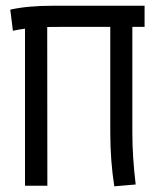

<svg xmlns="http://www.w3.org/2000/svg" viewBox="-20 -653 558 675"><path d="M146.5 0H67.9V-552.2Q48.8 -549.8 25.4 -544.9L16.1 -619.1Q76.2 -632.8 166 -632.8H488.3V-558.6H445.3V-184.6Q445.3 -102.5 457 -4.4L381.8 2Q367.7 -88.4 367.7 -187.5V-558.6H205.6Q164.6 -558.6 146 -558.1Z"/></svg>

Font: Fantasque Sans Mono
Style: Regular
Weight: 400
Monospace: yes
Designer: Jany Belluz
Version: Version 1.8.0 ; ttfautohint (v1.8.2)